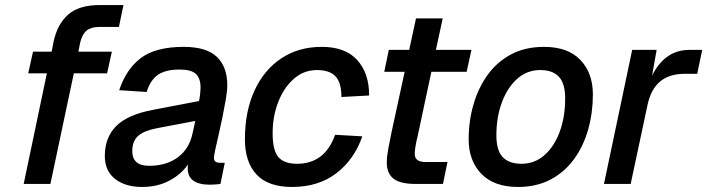

<svg xmlns="http://www.w3.org/2000/svg" viewBox="-20 -730 2807 762"><path d="M74 0 166 -439H92L111 -525H185L193 -566Q208 -635 251 -672.5Q294 -710 376 -710H470L452 -623H373Q341 -623 323.5 -608.5Q306 -594 298 -560L291 -525H424L405 -439H273L180 0Z M725 -62Q725 -69 726 -77Q698 -37 651 -12.5Q604 12 544 12Q477 12 436.5 -20Q396 -52 396 -111Q396 -184 441 -229.5Q486 -275 587 -294L770 -329Q773 -345 774.5 -359Q776 -373 776 -382Q776 -419 757.5 -436.5Q739 -454 692 -454Q638 -454 607.5 -433.5Q577 -413 562 -365L453 -372Q481 -456 539.5 -500Q598 -544 709 -544Q799 -544 840.5 -504.5Q882 -465 882 -392Q882 -370 876.5 -337.5Q871 -305 863.5 -268Q856 -231 848 -196.5Q840 -162 834.5 -137Q829 -112 829 -103Q829 -84 853 -84H872L855 0Q848 1 836.5 2Q825 3 813 3Q725 3 725 -62ZM505 -130Q505 -72 572 -72Q640 -72 685.5 -105.5Q731 -139 744 -200Q746 -209 749 -222Q752 -235 755 -250L602 -221Q551 -211 528 -190.5Q505 -170 505 -130Z M1139 12Q1044 12 998 -37.5Q952 -87 952 -177Q952 -288 990 -370.5Q1028 -453 1096.5 -498.5Q1165 -544 1257 -544Q1350 -544 1397.5 -492Q1445 -440 1445 -351L1335 -345Q1335 -402 1311.5 -427Q1288 -452 1238 -452Q1186 -452 1146.5 -417.5Q1107 -383 1084.5 -326Q1062 -269 1062 -201Q1062 -134 1084.5 -107Q1107 -80 1159 -80Q1269 -80 1310 -195L1418 -189Q1386 -97 1315 -42.5Q1244 12 1139 12Z M1629 0Q1567 0 1541 -21.5Q1515 -43 1515 -85Q1515 -108 1521 -139.5Q1527 -171 1533 -201L1586 -445H1505L1523 -532H1604L1631 -657H1737L1710 -532H1851L1832 -445H1692L1638 -192Q1633 -172 1629.5 -152.5Q1626 -133 1626 -119Q1626 -87 1669 -87H1756L1738 0Z M2036 12Q1941 12 1890.5 -40Q1840 -92 1840 -177Q1840 -249 1859 -315Q1878 -381 1915 -432.5Q1952 -484 2008 -514Q2064 -544 2139 -544Q2234 -544 2283.5 -492Q2333 -440 2333 -355Q2333 -283 2314.5 -217Q2296 -151 2259 -99.5Q2222 -48 2166 -18Q2110 12 2036 12ZM2050 -80Q2102 -80 2141 -114.5Q2180 -149 2201.5 -207.5Q2223 -266 2223 -339Q2223 -398 2198.5 -425Q2174 -452 2124 -452Q2072 -452 2033 -417.5Q1994 -383 1972 -324Q1950 -265 1950 -193Q1950 -133 1975 -106.5Q2000 -80 2050 -80Z M2377 0 2489 -532H2586L2568 -430Q2619 -532 2716 -532H2767L2747 -437H2696Q2576 -437 2550 -314L2483 0Z"/></svg>

Font: Geist Medium
Style: Italic
Weight: 500
Italic angle: -12°
Designer: Basement.studio, Andrés Briganti, Mateo Zaragoza
Foundry: Basement.studio, Vercel, Andrés Briganti, Guido Ferreyra, Mateo Zaragoza
Version: Version 1.500; ttfautohint (v1.8.4.7-5d5b)